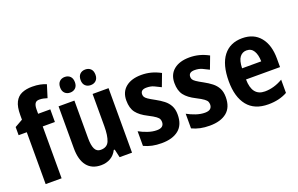

<svg xmlns="http://www.w3.org/2000/svg" viewBox="-92 -1141 2370 1527"><g transform="rotate(-20 1092.5 -377.5)"><path d="M319 -439H216V0H81V-439H12V-508L79 -546V-586Q79 -655 99 -694Q119 -733 156 -749Q193 -765 244 -765Q281 -765 310.5 -759Q340 -753 362 -743L329 -637Q313 -642 297 -645.5Q281 -649 262 -649Q236 -649 226 -631.5Q216 -614 216 -583V-546H319Z M812 -546V0H707L691 -70H683Q663 -30 628 -10Q593 10 549 10Q471 10 430 -41.5Q389 -93 389 -191V-546H523V-228Q523 -167 538 -136.5Q553 -106 587 -106Q641 -106 659 -149.5Q677 -193 677 -274V-546ZM452 -682Q452 -715 469.5 -732Q487 -749 514 -749Q542 -749 559.5 -732Q577 -715 577 -682Q577 -651 559.5 -634Q542 -617 514 -617Q487 -617 469.5 -634Q452 -651 452 -682ZM625 -682Q625 -715 642.5 -732Q660 -749 688 -749Q716 -749 733.5 -732Q751 -715 751 -682Q751 -651 733.5 -634Q716 -617 688 -617Q660 -617 642.5 -634Q625 -651 625 -682Z M1257 -161Q1257 -74 1205 -32Q1153 10 1061 10Q1017 10 981.5 2.5Q946 -5 912 -21V-145Q944 -127 983.5 -113.5Q1023 -100 1060 -100Q1091 -100 1105.5 -112.5Q1120 -125 1120 -148Q1120 -160 1115.5 -171.5Q1111 -183 1092.5 -197Q1074 -211 1031 -233Q969 -264 940 -302Q911 -340 911 -405Q911 -477 959.5 -516.5Q1008 -556 1092 -556Q1134 -556 1173 -546Q1212 -536 1253 -514L1213 -408Q1183 -424 1157 -435.5Q1131 -447 1096 -447Q1046 -447 1046 -408Q1046 -396 1051.5 -386Q1057 -376 1075 -363.5Q1093 -351 1132 -330Q1167 -311 1195.5 -289Q1224 -267 1240.5 -236.5Q1257 -206 1257 -161Z M1664 -161Q1664 -74 1612 -32Q1560 10 1468 10Q1424 10 1388.5 2.5Q1353 -5 1319 -21V-145Q1351 -127 1390.5 -113.5Q1430 -100 1467 -100Q1498 -100 1512.5 -112.5Q1527 -125 1527 -148Q1527 -160 1522.5 -171.5Q1518 -183 1499.5 -197Q1481 -211 1438 -233Q1376 -264 1347 -302Q1318 -340 1318 -405Q1318 -477 1366.5 -516.5Q1415 -556 1499 -556Q1541 -556 1580 -546Q1619 -536 1660 -514L1620 -408Q1590 -424 1564 -435.5Q1538 -447 1503 -447Q1453 -447 1453 -408Q1453 -396 1458.5 -386Q1464 -376 1482 -363.5Q1500 -351 1539 -330Q1574 -311 1602.5 -289Q1631 -267 1647.5 -236.5Q1664 -206 1664 -161Z M1945 -556Q2043 -556 2097 -490Q2151 -424 2151 -309V-237H1863Q1865 -96 1973 -96Q2050 -96 2125 -140V-28Q2057 10 1964 10Q1847 10 1788 -63.5Q1729 -137 1729 -270Q1729 -410 1785.5 -483Q1842 -556 1945 -556ZM1945 -453Q1910 -453 1888 -425Q1866 -397 1864 -331H2026Q2025 -387 2005 -420Q1985 -453 1945 -453Z"/></g></svg>

Font: Noto Sans Gujarati Condensed
Style: Bold
Weight: 700
Width: 3
Designer: Jelle Bosma - Monotype Design Team, Universal Thirst
Foundry: Monotype Imaging Inc.
Version: Version 2.106; ttfautohint (v1.8.4.7-5d5b)